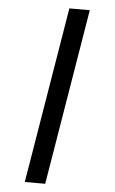

<svg xmlns="http://www.w3.org/2000/svg" viewBox="-63 -865 626 1049"><g transform="rotate(5 250.0 -340.0)"><path d="M114 143 274 -823H386L226 143Z"/></g></svg>

Font: Iosevka SS04 Oblique
Style: Bold
Weight: 700
Italic angle: -9°
Monospace: yes
Designer: Belleve Invis
Foundry: Belleve Invis
Version: Version 19.0.0; ttfautohint (v1.8.4)